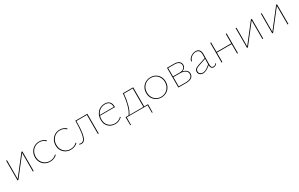

<svg xmlns="http://www.w3.org/2000/svg" viewBox="218 -1844 5340 3432"><g transform="rotate(-30 2888.5 -127.5)"><path d="M427 0H410V-384L111 0H93V-407H110L109 -22L409 -407H427Z M568 -199Q568 -258 594.5 -306.5Q621 -355 667 -382.5Q713 -410 770 -410Q848 -410 905 -358L894 -345Q843 -396 770 -396Q717 -396 675 -370Q633 -344 609.5 -299.5Q586 -255 586 -200Q586 -145 610.5 -102Q635 -59 677 -35Q719 -11 772 -11Q811 -11 845 -25Q879 -39 903 -65L914 -54Q887 -26 850 -11.5Q813 3 771 3Q713 3 667 -22.5Q621 -48 594.5 -94.5Q568 -141 568 -199Z M994 -199Q994 -258 1020.5 -306.5Q1047 -355 1093 -382.5Q1139 -410 1196 -410Q1274 -410 1331 -358L1320 -345Q1269 -396 1196 -396Q1143 -396 1101 -370Q1059 -344 1035.5 -299.5Q1012 -255 1012 -200Q1012 -145 1036.5 -102Q1061 -59 1103 -35Q1145 -11 1198 -11Q1237 -11 1271 -25Q1305 -39 1329 -65L1340 -54Q1313 -26 1276 -11.5Q1239 3 1197 3Q1139 3 1093 -22.5Q1047 -48 1020.5 -94.5Q994 -141 994 -199Z M1769 0H1752V-393H1535Q1534 -197 1508 -95Q1482 7 1411 7Q1391 7 1368 -2L1374 -15Q1393 -8 1409 -8Q1473 -8 1496.5 -110Q1520 -212 1521 -407H1769Z M2258 -58Q2191 3 2115 3Q2027 3 1974 -50Q1921 -103 1921 -189Q1921 -255 1947.5 -305Q1974 -355 2021 -382.5Q2068 -410 2127 -410Q2192 -410 2224 -374.5Q2256 -339 2256 -277Q2256 -268 2255 -264H1948Q1937 -229 1937 -190Q1937 -110 1986.5 -60.5Q2036 -11 2116 -11Q2189 -11 2247 -68ZM1952 -277H2239Q2239 -396 2127 -396Q2066 -396 2020 -364.5Q1974 -333 1952 -277Z M2792 155H2778L2777 0H2347L2346 155H2332L2330 -13H2392Q2436 -68 2464.5 -175.5Q2493 -283 2502 -407H2715V-13H2794ZM2698 -13V-393H2516Q2506 -273 2478 -169.5Q2450 -66 2409 -13Z M2864 -201Q2864 -261 2891 -308.5Q2918 -356 2966 -383Q3014 -410 3073 -410Q3129 -410 3174.5 -383.5Q3220 -357 3245.5 -311Q3271 -265 3271 -207Q3271 -147 3244.5 -99Q3218 -51 3170.5 -24Q3123 3 3064 3Q3007 3 2961.5 -23.5Q2916 -50 2890 -96.5Q2864 -143 2864 -201ZM3254 -206Q3254 -260 3230.5 -303.5Q3207 -347 3165.5 -371.5Q3124 -396 3072 -396Q3018 -396 2974.5 -371Q2931 -346 2906.5 -301.5Q2882 -257 2882 -202Q2882 -147 2905.5 -103.5Q2929 -60 2971 -35.5Q3013 -11 3065 -11Q3119 -11 3162 -36.5Q3205 -62 3229.5 -106.5Q3254 -151 3254 -206Z M3727 -107Q3727 -57 3687.5 -28.5Q3648 0 3578 0H3413V-407H3560Q3622 -407 3657.5 -381Q3693 -355 3693 -310Q3693 -274 3673 -249.5Q3653 -225 3616 -215Q3669 -205 3698 -177Q3727 -149 3727 -107ZM3429 -393V-220H3563Q3617 -220 3647 -243.5Q3677 -267 3677 -309Q3677 -348 3645.5 -370.5Q3614 -393 3558 -393ZM3711 -107Q3711 -154 3672 -180Q3633 -206 3562 -206H3429V-14H3578Q3640 -14 3675.5 -38.5Q3711 -63 3711 -107Z M4213 -38Q4201 -19 4183 -8Q4165 3 4144 3Q4114 3 4098 -17Q4082 -37 4081 -76Q3993 3 3925 3Q3886 3 3860.5 -19Q3835 -41 3835 -78Q3835 -109 3855.5 -130.5Q3876 -152 3923 -167L4083 -220L4084 -294Q4085 -344 4063 -370Q4041 -396 4002 -396Q3972 -396 3941 -383Q3910 -370 3887.5 -345Q3865 -320 3860 -288L3843 -289Q3848 -324 3873 -351.5Q3898 -379 3933.5 -394.5Q3969 -410 4004 -410Q4051 -410 4076.5 -380Q4102 -350 4101 -294L4098 -81Q4096 -11 4145 -11Q4179 -11 4201 -44ZM3927 -11Q3961 -11 3997.5 -31Q4034 -51 4081 -93L4083 -206L3929 -154Q3886 -140 3869.5 -122Q3853 -104 3853 -79Q3853 -47 3874 -29Q3895 -11 3927 -11Z M4643 -407V0H4626V-196H4322V0H4305V-407H4322V-211H4626V-407Z M5164 0H5147V-384L4848 0H4830V-407H4847L4846 -22L5146 -407H5164Z M5684 0H5667V-384L5368 0H5350V-407H5367L5366 -22L5666 -407H5684Z"/></g></svg>

Font: Ysabeau Thin
Style: Regular
Weight: 200
Designer: Christian Thalmann (Catharsis Fonts)
Version: Version 0.003